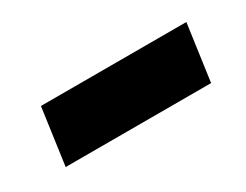

<svg xmlns="http://www.w3.org/2000/svg" viewBox="-31 -493 460 359"><g transform="rotate(-30 199.0 -313.0)"><path d="M40 -252H354L371 -374H57Z"/></g></svg>

Font: Fira Sans
Style: Bold Italic
Weight: 700
Italic angle: -8°
Designer: bBox Type GmbH & Carrois Corporate GbR & Edenspiekermann AG
Foundry: bBox Type GmbH & Carrois Corporate GbR & Edenspiekermann AG
Version: Version 4.301;PS 004.301;hotconv 1.0.88;makeotf.lib2.5.64775